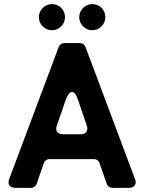

<svg xmlns="http://www.w3.org/2000/svg" viewBox="-20 -908 697 928"><path d="M231 -762Q205 -762 186.5 -780.5Q168 -799 168 -825Q168 -851 186.5 -869.5Q205 -888 231 -888Q257 -888 276 -870Q294 -851 294 -825Q294 -799 275.5 -780.5Q257 -762 231 -762ZM426 -762Q400 -762 381.5 -780.5Q363 -799 363 -825Q363 -851 381.5 -869.5Q400 -888 426 -888Q452 -888 471 -870Q489 -851 489 -825Q489 -799 470.5 -780.5Q452 -762 426 -762ZM25 -44 263 -679Q271 -700 294 -700H363Q386 -700 394 -679L632 -44Q640 -24 631.5 -12Q623 0 602 0H525Q502 0 495 -22L462 -117Q455 -139 432 -139H221Q198 -139 191 -117L158 -22Q151 0 128 0H55Q34 0 25.5 -12Q17 -24 25 -44ZM286 -259H369Q389 -259 397.5 -270.5Q406 -282 399 -302L358 -423Q344 -464 328 -464Q312 -464 297 -423L255 -302Q248 -282 256.5 -270.5Q265 -259 286 -259Z"/></svg>

Font: Higure Gothic Black
Style: Regular
Weight: 900
Designer: Yoshimichi Ohira
Foundry: Positype
Version: Version 1.000